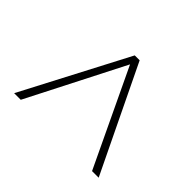

<svg xmlns="http://www.w3.org/2000/svg" viewBox="-94 -847 636 636"><g transform="rotate(45 224.0 -529.5)"><path d="M26 -344 220 -715H243L422 -344H391L230 -683L57 -344Z"/></g></svg>

Font: Noto Sans Myanmar Condensed Thin
Style: Regular
Weight: 100
Width: 3
Designer: Monotype Design Team
Foundry: Monotype Imaging Inc.
Version: Version 2.107; ttfautohint (v1.8.4.7-5d5b)